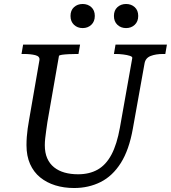

<svg xmlns="http://www.w3.org/2000/svg" viewBox="-20 -934 858 964"><path d="M218 -321Q215 -300 212 -279Q209 -258 207 -239.5Q205 -221 205 -205Q205 -167 217 -139.5Q229 -112 251.5 -94Q274 -76 304.5 -67.5Q335 -59 372 -59Q429 -59 470.5 -82.5Q512 -106 539.5 -157.5Q567 -209 582 -293L644 -642Q646 -649 632.5 -653.5Q619 -658 599 -660.5Q579 -663 561 -663H552L560 -710H818L810 -663H799Q762 -663 736.5 -653Q711 -643 706 -617L647 -288Q628 -181 586.5 -115.5Q545 -50 485 -20Q425 10 352 10Q301 10 257.5 -3.5Q214 -17 181.5 -43.5Q149 -70 131 -110.5Q113 -151 113 -205Q113 -226 114.5 -246.5Q116 -267 119 -288.5Q122 -310 126 -332L178 -632Q181 -651 157.5 -657Q134 -663 99 -663H88L96 -710H382L374 -663H365Q346 -663 325.5 -662Q305 -661 291 -659Q277 -657 276 -653ZM395 -793Q369 -793 351.5 -809.5Q334 -826 334 -854Q334 -882 351.5 -898Q369 -914 395 -914Q421 -914 438.5 -898Q456 -882 456 -854Q456 -826 438.5 -809.5Q421 -793 395 -793ZM613 -793Q587 -793 569.5 -809.5Q552 -826 552 -854Q552 -882 569.5 -898Q587 -914 613 -914Q639 -914 656.5 -898Q674 -882 674 -854Q674 -826 656.5 -809.5Q639 -793 613 -793Z"/></svg>

Font: Roboto Serif 20pt
Style: Italic
Weight: 400
Italic angle: -10°
Designer: Greg Gazdowicz
Foundry: Commercial Type
Version: Version 1.008